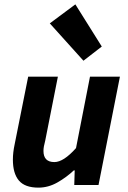

<svg xmlns="http://www.w3.org/2000/svg" viewBox="-20 -847 585 879"><path d="M362 -569 208 -740 325 -827 446 -634ZM529 -496 431 0H320L322 -67H318Q284 -35 242.5 -11.5Q201 12 156 12Q94 12 66.5 -20.5Q39 -53 39 -116Q39 -133 41 -150Q43 -167 47 -186L109 -496H245L187 -203Q183 -188 181 -177Q179 -166 179 -156Q179 -105 229 -105Q271 -105 328 -169L392 -496Z"/></svg>

Font: TypoPRO Source Sans Pro
Style: Bold Italic
Weight: 700
Italic angle: -11°
Designer: Paul D. Hunt
Foundry: Adobe Systems Incorporated
Version: Version 1.075;PS 2.000;hotconv 1.0.86;makeotf.lib2.5.63406